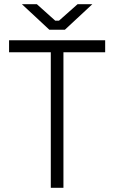

<svg xmlns="http://www.w3.org/2000/svg" viewBox="-20 -891 542 911"><path d="M214 -750H288L418 -871H348L260 -793H242L155 -871H84ZM221 0H281V-643H479V-700H23V-643H221Z"/></svg>

Font: Fixel Text Light
Style: Regular
Weight: 300
Width: 4
Designer: AlfaBravo + MacPaw
Foundry: Kyrylo Tkachov, Marchela Mozhyna, Serhii Makarenko, Maria Weinstein, Zakhar Kryvoshyya
Version: Version 1.211